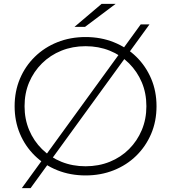

<svg xmlns="http://www.w3.org/2000/svg" viewBox="-20 -895 878 985"><path d="M419 5Q341 5 274.5 -21.5Q208 -48 158.5 -96.5Q109 -145 82 -209.5Q55 -274 55 -350Q55 -426 82 -490.5Q109 -555 158.5 -603.5Q208 -652 274.5 -678.5Q341 -705 419 -705Q497 -705 563.5 -678.5Q630 -652 679 -604Q728 -556 755.5 -491.5Q783 -427 783 -350Q783 -273 755.5 -208.5Q728 -144 679 -96Q630 -48 563.5 -21.5Q497 5 419 5ZM419 -42Q486 -42 543 -65Q600 -88 642 -130Q684 -172 707.5 -228Q731 -284 731 -350Q731 -417 707.5 -472.5Q684 -528 642 -570Q600 -612 543 -635Q486 -658 419 -658Q352 -658 295 -635Q238 -612 195.5 -570Q153 -528 129.5 -472.5Q106 -417 106 -350Q106 -284 129.5 -228Q153 -172 195.5 -130Q238 -88 295 -65Q352 -42 419 -42ZM92 70 702 -770H747L137 70ZM362 -757 501 -875H573L416 -757Z"/></svg>

Font: Modern
Style: Regular
Weight: 300
Designer: Julieta Ulanovsky
Foundry: Julieta Ulanovsky
Version: Version 8.000